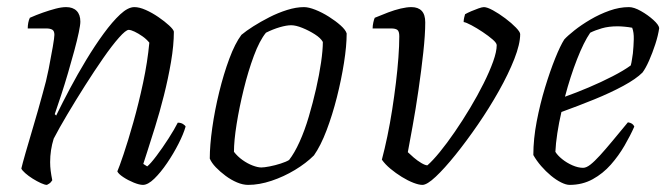

<svg xmlns="http://www.w3.org/2000/svg" viewBox="-20 -520 1874 540"><path d="M112 0Q106 0 95 -5Q84 -10 72 -17.5Q60 -25 51 -33Q42 -41 40 -46Q43 -59 52 -90.5Q61 -122 74 -165.5Q87 -209 100 -257Q110 -291 117 -326.5Q124 -362 128.5 -388.5Q133 -415 133 -422Q133 -433 127 -436.5Q121 -440 110 -440H58Q58 -448 59.5 -456Q61 -464 64 -470Q82 -478 100.5 -484.5Q119 -491 136 -495.5Q153 -500 166 -500Q185 -500 195.5 -489.5Q206 -479 206 -459Q206 -450 201.5 -428.5Q197 -407 189 -377.5Q181 -348 171.5 -315.5Q162 -283 152 -252.5Q142 -222 134 -199L138 -195Q155 -230 176.5 -270.5Q198 -311 222.5 -351.5Q247 -392 271.5 -425.5Q296 -459 318 -479.5Q340 -500 358 -500Q372 -500 390 -492Q408 -484 425.5 -472Q443 -460 455.5 -448.5Q468 -437 469 -431Q469 -393 461 -346Q453 -299 441 -251.5Q429 -204 416 -162.5Q403 -121 394 -93Q385 -65 383 -59L394 -52Q403 -59 420 -81.5Q437 -104 454 -130.5Q471 -157 480 -175Q489 -175 495 -171Q501 -167 502 -164Q496 -143 482 -115.5Q468 -88 450 -61.5Q432 -35 414 -17.5Q396 0 382 0Q372 0 356 -6.5Q340 -13 326.5 -22Q313 -31 310 -38Q315 -49 327.5 -86Q340 -123 355 -176Q370 -229 382.5 -287.5Q395 -346 400 -400Q392 -410 380.5 -418Q369 -426 358.5 -431Q348 -436 342 -436Q334 -436 314.5 -414Q295 -392 270 -356Q245 -320 219 -279Q193 -238 169.5 -198.5Q146 -159 131 -130Q126 -114 123.5 -97.5Q121 -81 121 -64Q121 -52 122.5 -40Q124 -28 127 -13Q125 -10 122.5 -7Q120 -4 112 0Z M678 0Q663 0 646.5 -7Q630 -14 614.5 -25.5Q599 -37 587 -49.5Q575 -62 570 -74Q570 -111 577 -160.5Q584 -210 596.5 -261Q609 -312 625 -355Q641 -398 659 -422Q672 -433 692.5 -446Q713 -459 737.5 -471.5Q762 -484 787.5 -492Q813 -500 835 -500Q848 -500 867 -492.5Q886 -485 905 -473Q924 -461 938 -448.5Q952 -436 955 -426Q955 -391 947.5 -343.5Q940 -296 927.5 -246.5Q915 -197 898.5 -153.5Q882 -110 863 -83Q841 -61 809.5 -42Q778 -23 743.5 -11.5Q709 0 678 0ZM715 -49Q723 -49 738.5 -52Q754 -55 769.5 -60Q785 -65 793 -70Q808 -89 822.5 -121Q837 -153 848.5 -192Q860 -231 869 -270.5Q878 -310 883 -344.5Q888 -379 888 -402Q882 -413 865.5 -423.5Q849 -434 830.5 -441.5Q812 -449 799 -449Q786 -449 767 -443.5Q748 -438 728 -428Q710 -406 694 -363Q678 -320 665.5 -269Q653 -218 645.5 -171Q638 -124 638 -93Q648 -80 662 -70Q676 -60 690.5 -54.5Q705 -49 715 -49Z M1168 0Q1158 0 1142.5 -6Q1127 -12 1110 -22.5Q1093 -33 1078 -45.5Q1063 -58 1054 -71Q1062 -101 1069.5 -137Q1077 -173 1083 -211.5Q1089 -250 1093.5 -287Q1098 -324 1100.5 -358Q1103 -392 1103 -418Q1103 -432 1097.5 -436Q1092 -440 1080 -440H1028Q1028 -448 1030 -457Q1032 -466 1034 -470Q1053 -478 1071.5 -485Q1090 -492 1107 -496Q1124 -500 1137 -500Q1156 -500 1166 -489.5Q1176 -479 1176 -457Q1176 -423 1170.5 -372.5Q1165 -322 1157 -267Q1149 -212 1140.5 -165.5Q1132 -119 1127 -92Q1133 -86 1143.5 -77Q1154 -68 1165 -61.5Q1176 -55 1182 -55Q1197 -68 1217 -92.5Q1237 -117 1259 -149Q1281 -181 1302 -216Q1323 -251 1340 -285Q1357 -319 1367 -347Q1377 -375 1377 -393Q1377 -399 1365.5 -409Q1354 -419 1337.5 -430Q1321 -441 1306 -449Q1291 -457 1284 -458Q1284 -464 1285.5 -470.5Q1287 -477 1288 -480Q1295 -484 1305.5 -488.5Q1316 -493 1326 -496.5Q1336 -500 1341 -500Q1350 -500 1366.5 -491Q1383 -482 1401 -468.5Q1419 -455 1431 -442.5Q1443 -430 1443 -424Q1443 -396 1426.5 -354Q1410 -312 1383 -264Q1356 -216 1324 -169.5Q1292 -123 1261 -84.5Q1230 -46 1205.5 -23Q1181 0 1168 0Z M1582 0Q1572 0 1558 -7Q1544 -14 1529.5 -26Q1515 -38 1502 -53Q1489 -68 1480 -84Q1480 -129 1489.5 -178.5Q1499 -228 1513 -274Q1527 -320 1541.5 -356Q1556 -392 1567 -409Q1576 -419 1595.5 -434.5Q1615 -450 1640.5 -465Q1666 -480 1694 -490Q1722 -500 1749 -500Q1763 -500 1782.5 -489Q1802 -478 1817.5 -464Q1833 -450 1834 -441Q1831 -420 1823 -395.5Q1815 -371 1805.5 -349.5Q1796 -328 1787 -316Q1769 -298 1733 -278.5Q1697 -259 1651.5 -240.5Q1606 -222 1559 -205Q1552 -175 1547.5 -145.5Q1543 -116 1542 -93Q1548 -83 1561 -72.5Q1574 -62 1590 -55Q1606 -48 1620 -48Q1629 -48 1640.5 -57Q1652 -66 1667.5 -83Q1683 -100 1702.5 -123.5Q1722 -147 1746 -176Q1753 -175 1757.5 -172Q1762 -169 1764 -164Q1753 -139 1736.5 -110.5Q1720 -82 1698 -57Q1676 -32 1647 -16Q1618 0 1582 0ZM1569 -248Q1600 -259 1635.5 -274Q1671 -289 1703 -305.5Q1735 -322 1754 -336Q1756 -343 1757.5 -353.5Q1759 -364 1760 -370Q1762 -390 1762.5 -409.5Q1763 -429 1758 -442Q1747 -444 1736 -445Q1725 -446 1717 -446Q1692 -446 1673 -440.5Q1654 -435 1640 -428Q1622 -402 1603 -353.5Q1584 -305 1569 -248Z"/></svg>

Font: Texturina Medium 12pt Thin
Style: Italic
Weight: 250
Italic angle: -11°
Version: Version 1.002